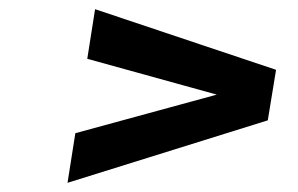

<svg xmlns="http://www.w3.org/2000/svg" viewBox="-20 -557 649 418"><path d="M127 -159 144 -267 452 -351 170 -429 187 -537 581 -405 563 -295Z"/></svg>

Font: Exo Thin SemiBold
Style: Italic
Weight: 600
Italic angle: -9°
Version: Version 2.000